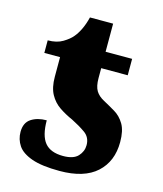

<svg xmlns="http://www.w3.org/2000/svg" viewBox="-103 -738 700 825"><g transform="rotate(15 247.0 -325.5)"><path d="M239 10Q160 10 115 -6Q70 -22 52 -49Q34 -76 34 -109Q34 -150 61.5 -168Q89 -186 130 -186Q130 -118 155.5 -87Q181 -56 237 -56Q283 -56 303 -77.5Q323 -99 323 -127Q323 -162 296 -181Q269 -200 235 -217Q203 -231 175.5 -249.5Q148 -268 131.5 -298Q115 -328 115 -376V-463H45V-519Q85 -519 111.5 -535Q138 -551 151 -567Q164 -582 175.5 -605.5Q187 -629 195 -661H298V-536H416V-463H298V-419Q298 -382 310 -362.5Q322 -343 347 -330Q373 -316 399 -300.5Q425 -285 442 -256.5Q459 -228 459 -177Q459 -91 403.5 -40.5Q348 10 239 10Z"/></g></svg>

Font: Noto Serif SemiCondensed Black
Style: Regular
Weight: 900
Width: 4
Designer: Monotype Design Team
Foundry: Monotype Imaging Inc.
Version: Version 2.014; ttfautohint (v1.8.4.7-5d5b)